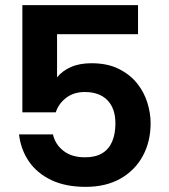

<svg xmlns="http://www.w3.org/2000/svg" viewBox="-20 -720 657 747"><path d="M517 -700V-587H202V-419Q222 -444 255.5 -459Q289 -474 336 -474Q398 -474 442 -452Q486 -430 513.5 -395.5Q541 -361 553.5 -320Q566 -279 566 -241Q566 -169 535.5 -113Q505 -57 448.5 -25Q392 7 313 7Q235 7 179.5 -19.5Q124 -46 92.5 -92Q61 -138 54 -197H186Q195 -158 227 -133Q259 -108 311 -108Q352 -108 378 -124Q404 -140 416.5 -169.5Q429 -199 429 -240Q429 -298 398 -330Q367 -362 310 -362Q267 -362 237.5 -339.5Q208 -317 197 -283H67V-700Z"/></svg>

Font: Albert Sans
Style: Bold
Weight: 700
Designer: Andreas Rasmussen
Foundry: a.Foundry
Version: Version 1.025